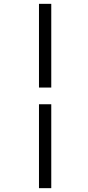

<svg xmlns="http://www.w3.org/2000/svg" viewBox="-20 -889 457 1000"><path d="M183 91V-346H247V91ZM183 -433V-869H247V-433Z"/></svg>

Font: Koeln Type Sans Light
Style: Italic
Weight: 300
Italic angle: -7.5°
Designer: Eben Sorkin
Foundry: Eben Sorkin
Version: Version 2.001